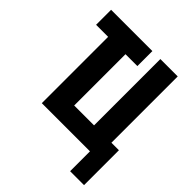

<svg xmlns="http://www.w3.org/2000/svg" viewBox="-184 -630 868 868"><g transform="rotate(45 250.0 -196.5)"><path d="M408 127V0H100V-424H23V-520H287V-424H211V-96H338V-520H449V-96H497V127Z"/></g></svg>

Font: Zed Mono
Style: Bold
Weight: 700
Monospace: yes
Designer: Belleve Invis
Foundry: Belleve Invis
Version: Version 1.0.0; ttfautohint (v1.8.4)